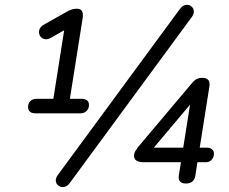

<svg xmlns="http://www.w3.org/2000/svg" viewBox="-20 -743 933 781"><path d="M125.4 -282Q94.1 -282 94.1 -307.9Q94.1 -322.6 103.4 -331.8Q112.7 -341.1 129.2 -341.1H197.1L245.1 -646L288.8 -647.1L187.3 -589.3Q171.7 -580.5 159.4 -584.4Q147.2 -588.3 141.8 -599Q136.4 -609.7 140.3 -622.5Q144.2 -635.2 159.8 -643.5L251.6 -695.2Q260.5 -700.2 270 -703.8Q279.5 -707.5 291.2 -707.5Q305.2 -707.5 310.6 -701.4Q316 -695.4 316.8 -687.3Q317.6 -679.2 316.6 -671.7L264.3 -341.1H310.2Q341.9 -341.1 341.9 -316.2Q341.9 -301.5 332.4 -291.8Q322.9 -282 306.8 -282ZM263.5 1.8Q255.7 12.6 245.9 16Q236.1 19.5 227.1 16.8Q218.2 14.1 212.6 7.3Q207 0.5 207 -9.8Q207 -20 215.3 -31.3L712.4 -707.3Q720.2 -718.1 730 -721.5Q739.8 -724.9 748.5 -722.3Q757.3 -719.6 762.9 -712.5Q768.4 -705.5 768.4 -695.2Q768.4 -685 760.1 -673.7ZM736 3.5Q720.4 3.5 712.6 -4.4Q704.9 -12.3 707.3 -28.9L716 -83.2H562.7Q547.1 -83.2 536.2 -89.1Q525.2 -95 525.2 -110.2Q525.2 -119.4 529.9 -127.5Q534.5 -135.5 540.4 -143.4L758.4 -402.1Q766.2 -412.4 776.4 -419.4Q786.6 -426.4 803 -426.4Q820 -426.4 827.3 -417.4Q834.6 -408.3 831.7 -390.7L792.4 -142.3H823.3Q834.2 -142.3 842.3 -135.7Q850.3 -129.1 850.3 -116.9Q850.3 -104.1 841.5 -93.7Q832.7 -83.2 817.5 -83.2H783.1L774.4 -27.3Q772 -12.2 762 -4.3Q752.1 3.5 736 3.5ZM725.3 -142.3 757.6 -345.9H777.1L591 -124.9L590 -142.3Z"/></svg>

Font: Nunito ExtraLight
Style: Italic
Weight: 200
Italic angle: -9°
Designer: Vernon Adams
Foundry: Vernon Adams
Version: Version 3.602